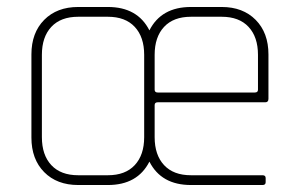

<svg xmlns="http://www.w3.org/2000/svg" viewBox="-20 -530 859 550"><path d="M289 0H204Q143 0 106.5 -37Q70 -74 70 -136V-374Q70 -436 106.5 -473Q143 -510 204 -510H289Q374 -510 408 -443Q442 -510 527 -510H615Q676 -510 712.5 -473Q749 -436 749 -374V-247Q749 -237 740 -237H432Q423 -237 423 -229V-137Q423 -86 450 -57Q477 -28 527 -28H732Q741 -28 741 -20V-8Q741 0 732 0H527Q442 0 408 -67Q374 0 289 0ZM432 -265H710Q719 -265 719 -273V-373Q719 -424 692 -453Q665 -482 615 -482H527Q477 -482 450 -453Q423 -424 423 -373V-273Q423 -265 432 -265ZM204 -28H289Q339 -28 366 -57Q393 -86 393 -137V-373Q393 -424 366 -453Q339 -482 289 -482H204Q154 -482 127 -453Q100 -424 100 -373V-137Q100 -86 127 -57Q154 -28 204 -28Z"/></svg>

Font: Rajdhani Light
Style: Regular
Weight: 300
Designer: Satya Rajpurohit, Jyotish Sonowal
Foundry: Indian Type Foundry
Version: Version 1.201;PS 1.0;hotconv 1.0.78;makeotf.lib2.5.61930; tt